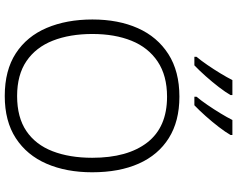

<svg xmlns="http://www.w3.org/2000/svg" viewBox="-115 -873 998 808"><g transform="rotate(90 384.0 -469.0)"><path d="M705 -358Q705 -249 669 -166Q633 -83 561.5 -36.5Q490 10 384 10Q276 10 204.5 -36.5Q133 -83 97.5 -166.5Q62 -250 62 -359Q62 -468 98.5 -550Q135 -632 207.5 -678.5Q280 -725 387 -725Q490 -725 561 -680.5Q632 -636 668.5 -554Q705 -472 705 -358ZM123 -359Q123 -264 151 -192.5Q179 -121 237 -81.5Q295 -42 384 -42Q474 -42 531.5 -81Q589 -120 616.5 -191.5Q644 -263 644 -358Q644 -507 579.5 -590Q515 -673 387 -673Q298 -673 239 -633.5Q180 -594 151.5 -523.5Q123 -453 123 -359ZM548 -940Q536 -919 514.5 -891Q493 -863 468.5 -835.5Q444 -808 423 -788H387V-797Q403 -816 421.5 -843Q440 -870 457 -898Q474 -926 485 -948H548ZM380 -940Q368 -919 346.5 -891Q325 -863 300.5 -835.5Q276 -808 255 -788H219V-797Q235 -816 253.5 -843Q272 -870 289 -898Q306 -926 317 -948H380Z"/></g></svg>

Font: Noto Sans Canadian Aboriginal Light
Style: Regular
Weight: 300
Designer: Monotype Design Team, Typotheque's Kevin King
Foundry: Monotype Imaging Inc.
Version: Version 2.004; ttfautohint (v1.8.4.7-5d5b)